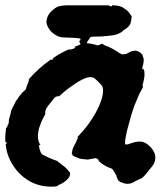

<svg xmlns="http://www.w3.org/2000/svg" viewBox="-43 -660 610 720"><path d="M145 -271Q146 -271 146 -271L145 -270ZM147 -273Q148 -274 148 -274L147 -273L146 -272ZM205 -640Q217 -640 291 -640H364L366 -639Q367 -638 370 -637Q372 -636 375 -636.5Q378 -637 377 -639Q377 -640 377.5 -640Q378 -640 381 -640Q392 -640 400 -638Q412 -636 422 -629Q432 -623 440 -614Q447 -605 450 -600Q452 -595 451 -594Q450 -594 449.5 -590.5Q449 -587 449.5 -586Q450 -585 449.5 -584.5Q449 -584 448 -581Q447 -570 440.5 -562.5Q434 -555 426 -550Q421 -548 418.5 -545Q416 -542 410 -538Q398 -531 383 -528Q369 -526 359 -525Q350 -525 346 -524Q342 -523 324 -523Q300 -523 297 -521Q295 -520 293 -516Q289 -510 284 -503Q281 -499 284 -498Q285 -498 292 -497Q300 -496 312 -493Q320 -490 324 -490Q329 -490 336 -495L341 -496Q341 -495 345.5 -492.5Q350 -490 354.5 -488Q359 -486 363 -485Q377 -479 396 -467Q404 -461 409.5 -458.5Q415 -456 418 -456Q421 -456 424 -457Q427 -458 427 -457Q429 -456 434 -460Q435 -461 436 -461Q437 -460 441 -464Q442 -465 443 -464.5Q444 -464 445 -465.5Q446 -467 447 -466.5Q448 -466 449 -467Q450 -468 456 -469Q457 -469 459 -469Q460 -470 462 -470Q464 -470 466 -470Q468 -470 468 -469.5Q468 -469 468.5 -469.5Q469 -470 469 -469.5Q469 -469 470.5 -469Q472 -469 472.5 -468Q473 -467 474 -467.5Q475 -468 475.5 -467Q476 -466 477 -466Q478 -466 478 -466Q478 -464 482 -464Q483 -464 483 -463Q483 -461 486 -461Q486 -461 486 -460Q486 -458 490 -456Q491 -456 491.5 -453.5Q492 -451 493 -448Q495 -443 496 -437Q496 -423 491 -408Q490 -404 491 -403V-402L492 -401Q493 -400 495 -400H497V-398Q496 -397 496.5 -396Q497 -395 497.5 -395Q498 -395 498 -393.5Q498 -392 498.5 -392Q499 -392 498.5 -390Q498 -388 498.5 -388Q499 -388 499 -380Q499 -370 495 -354Q493 -347 493 -346Q493 -345 492 -342Q491 -337 493 -337Q494 -337 493 -335Q492 -333 492 -331.5Q492 -330 490 -327Q482 -314 476 -300Q475 -297 472 -290Q465 -274 461 -264Q455 -246 450 -231Q447 -220 445 -213Q443 -204 436 -180Q434 -173 432.5 -166.5Q431 -160 428.5 -146.5Q426 -133 426 -127V-120L427 -119Q428 -118 431 -118Q437 -118 449 -123Q477 -133 495 -127Q507 -123 519.5 -110.5Q532 -98 537 -84Q543 -66 535 -48Q530 -38 512 -17Q495 5 488 8Q487 9 486 9.5Q485 10 483 11Q480 11 474 15Q472 16 471.5 16Q471 16 467 18Q461 22 460 22Q460 22 457 24Q449 28 441 29Q430 30 424 28Q422 27 422 27H421Q420 26 419 26Q418 26 417 26Q414 23 409 23Q408 23 405 20Q402 17 402 17.5Q402 18 401 17Q400 16 399 14Q398 12 397 9.5Q396 7 395 4.5Q394 2 393 -2Q391 -6 389 -9Q383 -21 379 -25Q378 -27 373 -29Q363 -32 354 -37Q348 -40 341.5 -44.5Q335 -49 331 -52.5Q327 -56 327 -58Q327 -62 321 -65Q320 -66 316 -66.5Q312 -67 307 -65.5Q302 -64 298.5 -64Q295 -64 291 -62Q286 -61 271 -63Q260 -64 254 -66Q240 -71 233 -75Q230 -77 229.5 -77Q229 -77 229 -78Q231 -79 227 -82L225 -83L226 -84Q229 -86 227 -87H226L227 -88Q228 -89 227 -90Q226 -91 227 -91.5Q228 -92 228.5 -93Q229 -94 228 -94.5Q227 -95 228 -96Q229 -97 228.5 -97.5Q228 -98 229 -98Q230 -98 229.5 -99Q229 -100 229.5 -101Q230 -102 230 -103Q231 -103 230.5 -103.5Q230 -104 231 -105Q232 -106 232 -107.5Q232 -109 233.5 -110Q235 -111 234.5 -111.5Q234 -112 235 -113Q236 -114 235.5 -114.5Q235 -115 236 -115Q237 -116 237 -119Q237 -119 238.5 -120.5Q240 -122 240 -122.5Q240 -123 241 -124.5Q242 -126 242 -127Q242 -128 243 -130Q246 -133 245 -134Q244 -135 246 -137Q251 -141 248 -144L247 -145L252 -151Q289 -190 313 -232Q322 -248 329 -264Q342 -294 343 -313Q345 -327 340 -337Q338 -341 328 -351Q314 -365 309 -368Q300 -372 288 -370Q268 -366 237 -345Q221 -334 213 -328Q205 -322 204 -321Q200 -317 184 -304Q181 -300 179 -299L178 -298L177 -299Q177 -300 175.5 -300Q174 -300 171 -298.5Q168 -297 166 -297Q161 -294 145 -273Q128 -252 128 -246Q127 -245 127 -242Q125 -237 127 -236Q128 -236 127.5 -235Q127 -234 126 -231Q125 -228 121.5 -222Q118 -216 116 -211Q114 -206 112 -203Q108 -192 103 -178Q100 -164 99 -151Q99 -141 101 -133Q104 -123 107 -119L109 -116H107Q105 -116 104 -115.5Q103 -115 103 -112.5Q103 -110 104 -109Q105 -108 104.5 -107.5Q104 -107 104.5 -104Q105 -101 106 -100Q105 -100 111 -86Q113 -81 131 -73Q140 -68 141 -68Q145 -67 151 -64Q153 -63 153.5 -63.5Q154 -64 154.5 -63Q155 -62 156 -62Q157 -62 159 -61Q161 -60 162 -60Q163 -60 164.5 -59Q166 -58 167 -58.5Q168 -59 168 -58Q169 -56 173 -56Q174 -56 174 -56Q174 -51 178 -51Q179 -51 179.5 -50Q180 -49 187.5 -43.5Q195 -38 200 -34Q205 -30 212 -21.5Q219 -13 219 -13Q218 -11 220 -8Q221 -7 220 -6Q219 -5 219 -2Q218 -2 218 0Q216 7 208 14Q198 24 185 30Q182 31 182 31.5Q182 32 181 32Q179 32 175 35Q174 36 174.5 36.5Q175 37 174 37Q173 37 171 38Q166 40 150 40Q101 40 62 16Q50 8 45 4Q13 -22 -5 -59Q-18 -85 -21 -114L-22 -120L-21 -119Q-20 -119 -19 -120Q-18 -124 -19 -127L-20 -128L-21 -127L-22 -125L-23 -129Q-24 -148 -22 -164Q-20 -182 -20 -183L-19 -182Q-18 -181 -18 -180.5Q-18 -180 -18 -180Q-16 -182 -15 -188Q-14 -192 -14 -192L-12 -194Q-9 -201 -10 -207Q-10 -212 -4 -231Q-2 -238 -2 -239Q-2 -246 5 -258Q7 -261 11 -269Q18 -285 20 -286Q22 -287 26 -294Q29 -299 29 -299Q31 -300 33 -304Q35 -306 36 -306.5Q37 -307 38.5 -310Q40 -313 41 -313Q42 -313 42.5 -314.5Q43 -316 44 -316Q45 -316 45.5 -317Q46 -318 46.5 -318Q47 -318 48.5 -320Q50 -322 52 -323.5Q54 -325 54 -326Q56 -329 56 -333Q57 -334 57 -335Q57 -336 57 -336Q57 -336 57.5 -337Q58 -338 59 -341Q60 -344 60 -344.5Q60 -345 61 -346Q64 -351 63 -352Q62 -352 63 -353Q65 -356 65.5 -358Q66 -360 65 -360.5Q64 -361 67 -365Q101 -404 145 -435Q149 -438 149 -436.5Q149 -435 151 -436Q155 -436 157 -440L158 -441H156L154 -442L159 -444Q188 -464 218 -476L220 -477L218 -475L216 -473L220 -474Q222 -474 227 -475.5Q232 -477 236 -479Q240 -481 240 -482Q240 -483 237 -483H233L243 -487Q258 -492 258.5 -494.5Q259 -497 256 -500.5Q253 -504 257 -509Q260 -512 259 -514Q258 -518 209 -519Q193 -520 189 -520Q175 -522 162 -531Q148 -540 141 -552Q135 -560 133 -568Q130 -577 132 -586Q135 -604 151 -619Q160 -628 171 -634Q183 -639 205 -640Z"/></svg>

Font: TT2020 Style B
Style: Italic
Weight: 400
Italic angle: -15°
Version: Version 0.2.000